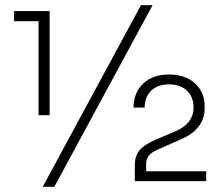

<svg xmlns="http://www.w3.org/2000/svg" viewBox="-20 -700 856 742"><path d="M189.9 22H145L524.9 -680.2H569.8ZM171.9 -254.9H128.9V-618.2H34.2V-657.2H171.9ZM776.9 0H501V-62Q501 -96.2 517.8 -117.7Q534.7 -139.2 579.1 -159.2L663.1 -194.8Q728 -225.1 728 -284.2Q728 -325.7 702.1 -349.9Q676.3 -374 632.8 -374Q590.3 -374 564.7 -349.9Q539.1 -325.7 539.1 -284.2H496.1Q496.1 -341.3 533.2 -376.7Q570.3 -412.1 632.8 -412.1Q696.3 -412.1 733.6 -377.7Q771 -343.3 771 -289.1V-282.2Q771 -200.7 678.2 -161.1L594.2 -124Q566.4 -112.3 555.7 -99.4Q544.9 -86.4 544.9 -65.9V-38.1H776.9Z"/></svg>

Font: Sora ExtraLight
Style: Regular
Weight: 200
Designer: Jonathan Barnbrook, Julián Moncada
Foundry: Barnbrook Fonts
Version: Version 2.000